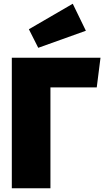

<svg xmlns="http://www.w3.org/2000/svg" viewBox="-20 -1004 556 1024"><path d="M249 0H43V-696H516L496 -538H249ZM184 -749 134 -848 368 -984 438 -840Z"/></svg>

Font: Trujillo Black
Style: Regular
Weight: 900
Designer: Fira Sans original fonts by bBox Type GmbH, Carrois Corporate GbR, & Edenspiekermann AG / Changes by Cristiano Sobral
Foundry: Fira Sans original fonts by bBox Type GmbH, Carrois Corporate GbR, & Edenspiekermann AG / Changes by Cristiano Sobral
Version: Version 4.301;July 28, 2020;FontCreator 13.0.0.2655 64-bit